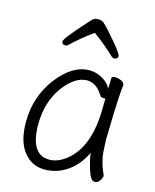

<svg xmlns="http://www.w3.org/2000/svg" viewBox="-112 -801 723 893"><g transform="rotate(15 250.0 -354.0)"><path d="M187 16Q127 16 87.5 -33Q48 -82 48 -175Q48 -298 119 -391Q190 -484 272 -484Q307 -484 337.5 -465.5Q368 -447 377 -423L379 -475Q379 -484 395 -484Q411 -484 426 -476.5Q441 -469 441 -457Q435 -408 432 -311Q429 -214 429 -193L431 -153Q432 -92 460 -33L462 -27Q462 -17 452.5 -3Q443 11 428 11Q408 11 393 -39.5Q378 -90 376 -115Q348 -54 298 -19Q248 16 187 16ZM198 -34Q238 -34 279 -66Q376 -143 376 -334Q376 -361 377 -375Q377 -376 366.5 -376Q356 -376 352 -381Q320 -436 273 -436Q216 -436 161 -363Q106 -286 106 -180Q106 -34 198 -34ZM132 -567Q115 -567 115 -581Q115 -596 201 -691Q216 -709 225 -716.5Q234 -724 250 -724Q266 -724 276 -716Q286 -708 303 -689Q385 -597 385 -583Q385 -568 368 -567Q360 -567 354 -573Q309 -616 250 -659Q190 -615 146 -573Q141 -567 132 -567Z"/></g></svg>

Font: LXGW WenKai Mono TC Light
Style: Regular
Weight: 300
Designer: LXGW / Fontworks Inc.
Foundry: LXGW / Fontworks Inc.
Version: Version 1.330